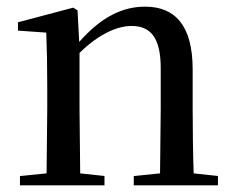

<svg xmlns="http://www.w3.org/2000/svg" viewBox="-20 -557 708 577"><path d="M460 0H635V-28L562 -36C560 -91 559 -174 559 -230V-348C559 -482 505 -537 416 -537C350 -537 286 -508 218 -431L213 -526L200 -534L34 -490V-465L119 -459C121 -410 122 -363 122 -295V-230L120 -36L40 -28V0H294V-28L221 -36L219 -230V-398C280 -458 336 -479 375 -479C431 -479 463 -446 463 -352V-230L461 -36L382 -28V0Z"/></svg>

Font: Noto Serif TC Medium
Style: Regular
Weight: 500
Designer: Ryoko NISHIZUKA 西塚涼子 (kana & ideographs); Frank Grießhammer (Latin, Greek & Cyrillic); Wenlong ZHANG 张文龙 (bopomofo); San
Foundry: Adobe
Version: Version 2.001;hotconv 1.1.0;makeotfexe 2.6.0